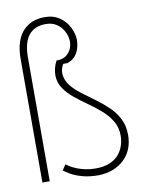

<svg xmlns="http://www.w3.org/2000/svg" viewBox="-81 -758 628 827"><g transform="rotate(-10 232.5 -344.5)"><path d="M71 0V-541Q71 -584 82 -612.5Q93 -641 115.5 -655.5Q138 -670 171 -670Q199 -670 218.5 -657Q238 -644 249 -623.5Q260 -603 261 -582Q262 -563 254.5 -546Q247 -529 231.5 -518Q216 -507 190 -507Q181 -490 177.5 -474Q174 -458 174 -443Q175 -412 192 -387Q209 -362 235.5 -340.5Q262 -319 291.5 -298.5Q321 -278 347 -255Q373 -232 389.5 -204.5Q406 -177 406 -140Q406 -119 399 -97.5Q392 -76 377 -58.5Q362 -41 337 -30.5Q312 -20 275 -20Q251 -20 230.5 -24.5Q210 -29 194 -35.5Q178 -42 166.5 -49Q155 -56 150 -60L134 -36Q143 -29 162.5 -17.5Q182 -6 212.5 2.5Q243 11 283 11Q319 10 347 -1Q375 -12 396 -32Q417 -52 427.5 -79Q438 -106 438 -138Q438 -179 422 -210Q406 -241 380 -265.5Q354 -290 325 -311Q296 -332 269.5 -352Q243 -372 225.5 -394Q208 -416 205 -443Q204 -453 206.5 -465Q209 -477 216 -488Q216 -488 218.5 -488Q221 -488 224 -488Q227 -488 229.5 -488Q232 -488 233 -488Q254 -494 267 -508Q280 -522 286 -541.5Q292 -561 292 -581Q291 -609 276.5 -637Q262 -665 234.5 -683Q207 -701 169 -700Q142 -700 119 -691Q96 -682 78 -663.5Q60 -645 49.5 -614.5Q39 -584 39 -540V0Z"/></g></svg>

Font: Advent Pro ExtraLight
Style: Regular
Weight: 250
Version: Version 3.000